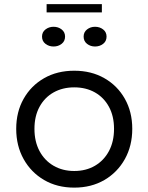

<svg xmlns="http://www.w3.org/2000/svg" viewBox="-20 -870 696 900"><path d="M328 9.5Q248 9.5 186.8 -26.2Q125.5 -62 90.8 -124.2Q56 -186.5 56 -266Q56 -345.5 90.8 -407Q125.5 -468.5 186.8 -503.5Q248 -538.5 328 -538.5Q408 -538.5 469.2 -503.5Q530.5 -468.5 565.2 -407Q600 -345.5 600 -266Q600 -186.5 565.2 -124.2Q530.5 -62 469.2 -26.2Q408 9.5 328 9.5ZM328 -68.5Q383 -68.5 425 -93Q467 -117.5 490.8 -162Q514.5 -206.5 514.5 -266Q514.5 -325.5 490.8 -369.2Q467 -413 425 -436.8Q383 -460.5 328 -460.5Q273.5 -460.5 231.2 -436.8Q189 -413 165.2 -369.2Q141.5 -325.5 141.5 -266Q141.5 -206.5 165.2 -162Q189 -117.5 231.2 -93Q273.5 -68.5 328 -68.5ZM231 -652Q209.5 -652 193.2 -664.5Q177 -677 177 -698.5Q177 -719.5 193.2 -732Q209.5 -744.5 231 -744.5Q253 -744.5 269 -732Q285 -719.5 285 -698.5Q285 -677 269 -664.5Q253 -652 231 -652ZM425.5 -652Q404 -652 388 -664.5Q372 -677 372 -698.5Q372 -719.5 388 -732Q404 -744.5 425.5 -744.5Q447.5 -744.5 463.5 -732Q479.5 -719.5 479.5 -698.5Q479.5 -677 463.5 -664.5Q447.5 -652 425.5 -652ZM198.5 -812V-850.5H457.5V-812Z"/></svg>

Font: Epilogue
Style: Regular
Weight: 400
Designer: Tyler Finck
Foundry: Etcetera Type Co
Version: Version 2.112